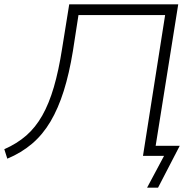

<svg xmlns="http://www.w3.org/2000/svg" viewBox="-34 -725 910 893"><path d="M650 148 729 0H631L734 -655H331L305 -487Q288 -383 262.5 -302Q237 -221 201 -160Q165 -99 115 -56.5Q65 -14 0 13L-14 -31Q45 -57 88 -94.5Q131 -132 162.5 -187.5Q194 -243 216.5 -320Q239 -397 255 -500L288 -705H795L690 -47H802L701 148Z"/></svg>

Font: Nunito Sans 7pt SemiExpanded ExtraLight
Style: Italic
Weight: 250
Width: 6
Italic angle: -9°
Designer: Vernon Adams
Foundry: Vernon Adams
Version: Version 3.101;gftools[0.9.27]